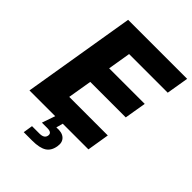

<svg xmlns="http://www.w3.org/2000/svg" viewBox="-264 -845 1167 1167"><g transform="rotate(45 319.0 -262.0)"><path d="M9.8 0 130.4 -727.5H637.7L613.8 -584.5H281.7L257.3 -437.5H563L539.6 -297.9H234.4L208.5 -143.1H540L516.6 0ZM164.6 204.1 174.3 142.6H238.3Q279.3 142.6 284.2 113.8Q289.1 85 248.5 85H201.7L238.3 -20.5H299.3L295.9 0L284.2 43.5Q330.6 39.1 353.5 59.8Q376.5 80.6 370.1 118.7Q362.8 165 331.3 184.6Q299.8 204.1 237.8 204.1Z"/></g></svg>

Font: Inter Extra Bold
Style: Italic
Weight: 800
Italic angle: -9.39999°
Designer: Rasmus Andersson
Foundry: rsms
Version: Version 4.000;git-3c8e0fc